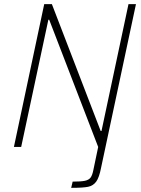

<svg xmlns="http://www.w3.org/2000/svg" viewBox="-20 -708 679 925"><path d="M430 110 453 0 217 -613H213L82 0H47L193 -688H230L465 -77H469L599 -688H635L467 100Q458 147 443.5 167Q429 187 404 192Q379 197 323 197L330 167Q370 167 389 163Q408 159 416.5 147.5Q425 136 430 110Z"/></svg>

Font: Saira Semi Condensed Thin
Style: Italic
Weight: 100
Width: 4
Italic angle: -12°
Designer: Hector Gatti with collaboration of the Omnibus-Type team
Foundry: Omnibus-Type
Version: Version 1.001; ttfautohint (v1.8)